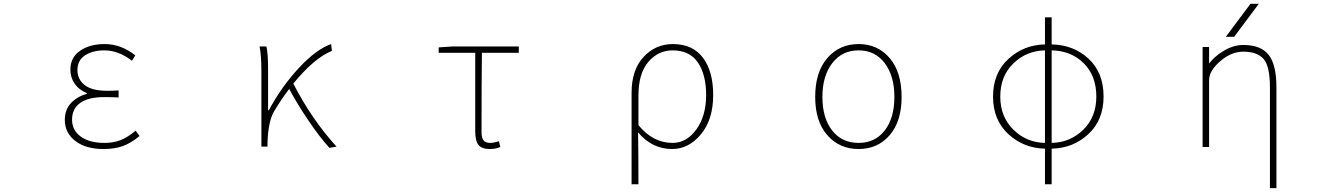

<svg xmlns="http://www.w3.org/2000/svg" viewBox="-20 -772 7040 1011"><path d="M525.4 12.7Q431.6 12.7 376.5 -29.8Q321.3 -72.3 321.3 -140.6Q321.3 -195.3 354.5 -230Q387.7 -264.6 436.5 -277.3V-282.2Q395.5 -298.8 373 -331.5Q350.6 -364.3 350.6 -405.3Q350.6 -469.7 401.9 -504.9Q453.1 -540 531.2 -540Q617.2 -540 692.4 -480.5L674.8 -452.1Q603.5 -506.8 529.3 -506.8Q467.8 -506.8 427.7 -480.5Q387.7 -454.1 387.7 -403.3Q387.7 -353.5 426.3 -323.7Q464.8 -293.9 544.9 -293.9Q577.1 -293.9 604.5 -295.9V-258.8Q573.2 -260.7 528.3 -260.7Q445.3 -260.7 402.3 -230Q359.4 -199.2 359.4 -142.6Q359.4 -85.9 405.3 -52.7Q451.2 -19.5 529.3 -19.5Q578.1 -19.5 615.2 -34.2Q652.3 -48.8 694.3 -84L714.8 -55.7Q669.9 -18.6 627 -2.9Q584 12.7 525.4 12.7Z M1752 0 1714.8 6.8Q1663.1 -49.8 1603.5 -138.2Q1543.9 -226.6 1502.9 -303.7Q1464.8 -254.9 1424.8 -188.5Q1392.6 -135.7 1388.7 -24.4V0H1356.4V-396.5Q1356.4 -481.4 1346.7 -527.3H1382.8Q1391.6 -490.2 1391.6 -409.2V-191.4H1395.5Q1462.9 -316.4 1554.2 -414.6Q1645.5 -512.7 1723.6 -540L1727.5 -503.9Q1634.8 -466.8 1524.4 -332Q1621.1 -143.6 1752 0Z M2558.6 12.7Q2516.6 12.7 2499.5 -8.8Q2482.4 -30.3 2482.4 -81.1V-494.1H2290V-522.5L2361.3 -527.3H2711.9V-494.1H2517.6Q2515.6 -353.5 2515.6 -75.2Q2515.6 -45.9 2526.4 -32.7Q2537.1 -19.5 2561.5 -19.5Q2579.1 -19.5 2607.4 -28.3L2614.3 2Q2590.8 12.7 2558.6 12.7Z M3305.7 198.2V-283.2Q3305.7 -404.3 3368.7 -472.2Q3431.6 -540 3523.4 -540Q3627 -540 3681.2 -468.3Q3735.4 -396.5 3735.4 -271.5Q3735.4 -142.6 3670.9 -64.9Q3606.4 12.7 3519.5 12.7Q3413.1 12.7 3339.8 -75.2Q3341.8 31.2 3341.8 198.2ZM3521.5 -19.5Q3595.7 -19.5 3647 -90.8Q3698.2 -162.1 3698.2 -271.5Q3698.2 -378.9 3654.8 -442.9Q3611.3 -506.8 3521.5 -506.8Q3446.3 -506.8 3394 -446.3Q3341.8 -385.7 3341.8 -267.6V-113.3Q3418 -19.5 3521.5 -19.5Z M4272.5 -261.7Q4272.5 -392.6 4336.4 -466.3Q4400.4 -540 4501 -540Q4601.6 -540 4664.6 -466.3Q4727.5 -392.6 4727.5 -261.7Q4727.5 -132.8 4664.6 -60.1Q4601.6 12.7 4501 12.7Q4400.4 12.7 4336.4 -60.1Q4272.5 -132.8 4272.5 -261.7ZM4501 -19.5Q4587.9 -19.5 4638.7 -85Q4689.5 -150.4 4689.5 -261.7Q4689.5 -372.1 4638.7 -439.5Q4587.9 -506.8 4501 -506.8Q4414.1 -506.8 4362.3 -439.5Q4310.5 -372.1 4310.5 -261.7Q4310.5 -150.4 4361.8 -85Q4413.1 -19.5 4501 -19.5Z M5517.6 -506.8V-19.5Q5615.2 -21.5 5684.1 -88.9Q5752.9 -156.2 5752.9 -263.7Q5752.9 -373 5686.5 -439Q5620.1 -504.9 5517.6 -506.8ZM5482.4 -19.5V-506.8Q5384.8 -504.9 5315.9 -438Q5247.1 -371.1 5247.1 -263.7Q5247.1 -157.2 5315.9 -89.4Q5384.8 -21.5 5482.4 -19.5ZM5517.6 -680.7V-538.1Q5632.8 -536.1 5711.9 -462.9Q5791 -389.6 5791 -263.7Q5791 -139.6 5710.4 -65.4Q5629.9 8.8 5517.6 10.7V198.2H5482.4V10.7Q5371.1 8.8 5290 -65.4Q5209 -139.6 5209 -263.7Q5209 -387.7 5290 -461.9Q5371.1 -536.1 5482.4 -538.1V-680.7Z M6478.5 -578.1H6434.6L6564.5 -752H6608.4ZM6346.7 -437.5Q6373 -472.7 6418 -501Q6472.7 -535.2 6526.4 -535.2Q6619.1 -535.2 6660.2 -483.4Q6701.2 -431.6 6701.2 -310.5V218.8H6667V-310.5Q6667 -423.8 6633.3 -461.9Q6599.6 -500 6526.4 -500Q6463.9 -500 6405.3 -449.7Q6346.7 -399.4 6346.7 -349.6V2H6312.5V-524.4H6346.7Z"/></svg>

Font: Gen Shin Gothic Monospace ExtraLight
Style: Regular
Weight: 200
Designer: [Source Han Sans]
Ryoko NISHIZUKA  (kana & ideographs); Paul D. Hunt (Latin, Greek & Cyrillic); Wenlong ZHANG  (bopomofo
Version: Version 1.002.20150607